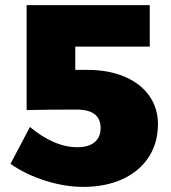

<svg xmlns="http://www.w3.org/2000/svg" viewBox="-20 -721 668 750"><path d="M597 -236Q597 -163 561 -107.5Q525 -52 459 -21.5Q393 9 305 9Q233 9 156 -15.5Q79 -40 21 -81L97 -225Q141 -188 188 -167Q235 -146 282 -146Q326 -146 349.5 -165.5Q373 -185 373 -221Q373 -293 279 -293Q168 -293 84 -291V-701H565V-539H274V-448H321Q404 -448 466.5 -421.5Q529 -395 563 -347Q597 -299 597 -236Z"/></svg>

Font: #9Slide03 Montserrat ExtraBold
Style: Regular
Weight: 800
Designer: Julieta Ulanovsky
Foundry: Julieta Ulanovsky
Version: Version 6.001